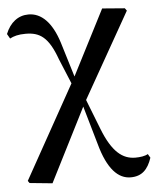

<svg xmlns="http://www.w3.org/2000/svg" viewBox="-54 -587 693 849"><g transform="rotate(-5 293.0 -162.5)"><path d="M492 216C542 216 569 188 586 137L576 120C563 128 541 131 520 131C464 131 418 96 377 -9L325 -142L539 -520L531 -531L431 -539L283 -250L236 -404C207 -496 161 -541 104 -541C58 -541 22 -513 2 -463L14 -442C31 -451 51 -457 84 -457C147 -457 185 -432 221 -332L267 -221L37 192L44 202L145 212L310 -114L359 56C390 170 437 216 492 216Z"/></g></svg>

Font: Noto Serif CJK KR SemiBold
Style: Regular
Weight: 600
Designer: Ryoko NISHIZUKA 西塚涼子 (kana & ideographs); Frank Grießhammer (Latin, Greek & Cyrillic); Wenlong ZHANG 张文龙 (bopomofo); San
Foundry: Adobe
Version: Version 2.001;hotconv 1.1.0;makeotfexe 2.6.0